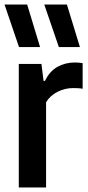

<svg xmlns="http://www.w3.org/2000/svg" viewBox="-29 -828 390 848"><path d="M54 0V-545.5H154L163.5 -470.5H169.5Q190.5 -514 225.2 -533Q260 -552 301 -552Q311 -552 320.2 -551.2Q329.5 -550.5 336 -549V-436Q325.5 -438 315 -438.5Q304.5 -439 293.5 -439Q258 -439 225.2 -422.5Q192.5 -406 174.5 -376.5V0ZM231 -620 166.5 -808H266.5L324 -620ZM55 -620 -9 -808H91L148 -620Z"/></svg>

Font: Encode Sans Condensed Condensed SemiBold
Style: Regular
Weight: 600
Width: 3
Designer: Multiple Designers
Foundry: Impallari Type
Version: Version 3.000; ttfautohint (v1.8.3) -l 8 -r 50 -G 200 -x 14 